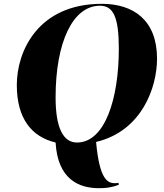

<svg xmlns="http://www.w3.org/2000/svg" viewBox="-20 -745 861 1005"><path d="M497 240C531 240 560 238 602 222L600 212C594 213 589 214 583 214C545 214 501 199 483 -2C723 -59 802 -288 802 -438C802 -641 677 -725 513 -725C180 -725 68 -478 68 -300C68 -125 145 -29 271 1C282 196 396 240 497 240ZM383 1C311 1 271 -75 271 -235C271 -526 362 -715 503 -715C573 -715 602 -656 602 -490C602 -230 530 1 383 1Z"/></svg>

Font: Noto Serif Display Black
Style: Italic
Weight: 900
Italic angle: -12°
Designer: Monotype Design Team
Foundry: Monotype Imaging Inc.
Version: Version 2.009